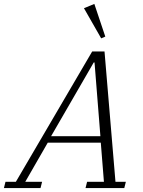

<svg xmlns="http://www.w3.org/2000/svg" viewBox="-71 -961 732 981"><path d="M-43 -32H10L400 -698H463L519 -32H572L564 0H366L374 -32H460L444 -232H173L58 -32H144L136 0H-51ZM190 -265H442L412 -642H408ZM358 -919 411 -941 467 -774 446 -765Z"/></svg>

Font: IBM Plex Serif Light
Style: Italic
Weight: 300
Italic angle: -14°
Designer: Mike Abbink, Paul van der Laan, Pieter van Rosmalen
Foundry: Bold Monday
Version: Version 3.001